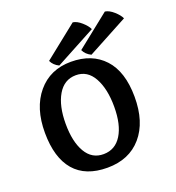

<svg xmlns="http://www.w3.org/2000/svg" viewBox="-128 -788 829 906"><g transform="rotate(-20 286.0 -335.5)"><path d="M265.5 -446.5Q207 -446 175 -391.5Q143 -337 143 -247Q143 -157 174 -104Q205 -51 263.5 -51.5Q322 -52 354 -103.5Q386 -155 386 -245Q386 -335 355 -391Q324 -447 265.5 -446.5ZM36.5 -240Q36 -365 98.5 -439.5Q161 -514 266 -514Q371 -514 431.5 -448.5Q492 -383 492.5 -256.5Q493 -130 430.5 -57.5Q368 15 258.5 15Q149 15 93 -50Q37 -115 36.5 -240ZM412 -625 209 -516Q182 -529 171 -553L338 -686Q359 -683 381.5 -663Q404 -643 412 -625ZM572 -621 369 -512Q342 -525 331 -549L498 -682Q519 -679 541.5 -659Q564 -639 572 -621Z"/></g></svg>

Font: Karma SemiBold
Style: Regular
Weight: 600
Designer: Joana Correia
Foundry: Indian Type Foundry
Version: Version 1.202;PS 1.0;hotconv 1.0.78;makeotf.lib2.5.61930; tt